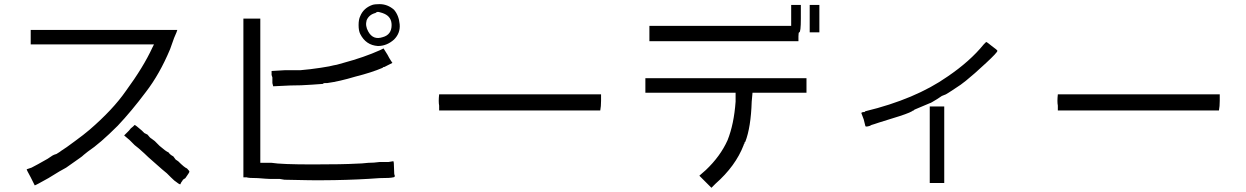

<svg xmlns="http://www.w3.org/2000/svg" viewBox="-20 -852 6040 931"><path d="M625 -238.3Q632.8 -246.1 632.8 -246.1Q636.7 -246.1 668 -218.8L679.7 -207L695.3 -199.2Q707 -183.6 714.8 -179.7Q714.8 -179.7 730.5 -168L742.2 -156.2L753.9 -144.5Q785.2 -117.2 796.9 -113.3Q804.7 -101.6 820.3 -93.8L832 -78.1L843.8 -70.3Q875 -39.1 886.7 -35.2Q898.4 -23.4 898.4 -19.5Q898.4 -15.6 878.9 11.7L867.2 19.5Q863.3 27.3 859.4 31.2Q855.5 39.1 855.5 39.1Q855.5 46.9 835.9 31.2Q828.1 27.3 808.6 7.8Q800.8 0 789.1 -11.7L765.6 -31.2Q707 -82 699.2 -89.8Q683.6 -105.5 652.3 -132.8L632.8 -148.4L609.4 -171.9L582 -195.3L605.5 -218.8Q613.3 -230.5 625 -238.3ZM128.9 -707H484.4Q679.7 -707 839.8 -707Q839.8 -703.1 824.2 -668Q812.5 -636.7 804.7 -613.3Q753.9 -492.2 687.5 -406.2Q617.2 -312.5 550.8 -242.2Q464.8 -156.2 406.2 -117.2L386.7 -101.6Q378.9 -93.8 367.2 -85.9Q339.8 -66.4 300.8 -39.1Q277.3 -27.3 214.8 11.7Q152.3 46.9 148.4 46.9Q148.4 46.9 128.9 7.8Q109.4 -27.3 109.4 -31.2L132.8 -39.1Q156.2 -50.8 210.9 -82L234.4 -97.7L242.2 -101.6L253.9 -105.5Q273.4 -117.2 277.3 -121.1Q296.9 -132.8 343.8 -168Q386.7 -199.2 414.1 -222.7Q527.3 -320.3 589.8 -410.2Q675.8 -527.3 718.8 -621.1L726.6 -636.7H128.9Z M1839.8 -617.2 1859.4 -585.9Q1867.2 -570.3 1875 -558.6Q1882.8 -546.9 1882.8 -546.9Q1882.8 -546.9 1859.4 -535.2L1851.6 -531.2L1843.8 -527.3Q1835.9 -527.3 1835.9 -523.4Q1781.2 -500 1703.1 -480.5Q1625 -457 1566.4 -449.2Q1558.6 -449.2 1554.7 -449.2Q1546.9 -449.2 1546.9 -445.3Q1543 -445.3 1492.2 -441.4Q1441.4 -437.5 1386.7 -437.5L1304.7 -433.6L1300.8 -449.2Q1300.8 -453.1 1300.8 -468.8V-476.6L1296.9 -488.3V-507.8L1363.3 -511.7Q1433.6 -511.7 1437.5 -511.7Q1484.4 -515.6 1535.2 -523.4Q1585.9 -531.2 1597.7 -535.2Q1605.5 -535.2 1644.5 -546.9Q1746.1 -574.2 1824.2 -609.4ZM1160.2 -761.7H1242.2V-62.5H1296.9Q1343.8 -54.7 1496.1 -54.7Q1644.5 -54.7 1710.9 -58.6Q1730.5 -58.6 1765.6 -62.5Q1793 -62.5 1820.3 -66.4H1843.8H1855.5H1863.3Q1882.8 -70.3 1886.7 -70.3Q1890.6 -70.3 1890.6 -35.2Q1890.6 -3.9 1894.5 0Q1894.5 7.8 1886.7 7.8Q1875 11.7 1820.3 11.7Q1613.3 27.3 1359.4 19.5L1335.9 15.6H1312.5Q1289.1 15.6 1289.1 15.6Q1277.3 15.6 1230.5 11.7Q1183.6 11.7 1175.8 7.8H1160.2ZM1820.3 -832Q1859.4 -832 1890.6 -804.7Q1914.1 -777.3 1918 -734.4Q1921.9 -691.4 1890.6 -660.2Q1855.5 -628.9 1812.5 -628.9Q1753.9 -632.8 1726.6 -687.5Q1718.8 -703.1 1718.8 -730.5Q1718.8 -757.8 1726.6 -773.4Q1742.2 -812.5 1785.2 -828.1Q1796.9 -832 1820.3 -832ZM1820.3 -793Q1808.6 -796.9 1800.8 -789.1Q1769.5 -781.2 1757.8 -753.9Q1750 -726.6 1765.6 -699.2Q1789.1 -656.2 1835.9 -671.9Q1878.9 -683.6 1878.9 -730.5Q1878.9 -769.5 1843.8 -785.2Q1835.9 -789.1 1820.3 -793Z M2894.5 -363.3Q2894.5 -335.9 2890.6 -316.4H2109.4V-339.8Q2105.5 -359.4 2109.4 -394.5H2894.5Z M3109.4 -472.7H3890.6V-402.3H3628.9L3625 -359.4Q3621.1 -234.4 3593.8 -164.1Q3589.8 -164.1 3589.8 -156.2Q3585.9 -152.3 3585.9 -148.4Q3546.9 -46.9 3449.2 39.1L3429.7 58.6L3371.1 0L3402.3 -27.3Q3472.7 -93.8 3507.8 -171.9Q3539.1 -250 3546.9 -359.4V-402.3H3109.4ZM3906.2 -828.1H3953.1V-695.3H3906.2ZM3816.4 -828.1H3863.3V-761.7Q3863.3 -695.3 3855.5 -695.3Q3851.6 -695.3 3851.6 -675.8V-652.3H3128.9V-726.6H3816.4Z M4488.3 -335.9H4558.6V35.2H4488.3ZM4414.1 -320.3Q4414.1 -320.3 4410.2 -316.4Q4406.2 -316.4 4402.3 -312.5Q4382.8 -300.8 4304.7 -277.3Q4277.3 -269.5 4242.2 -257.8L4230.5 -253.9L4218.8 -250Q4203.1 -246.1 4199.2 -242.2Q4175.8 -234.4 4175.8 -242.2Q4175.8 -242.2 4168 -273.4L4156.2 -304.7L4164.1 -308.6H4171.9L4175.8 -312.5Q4418 -371.1 4574.2 -480.5Q4683.6 -554.7 4750 -636.7Q4753.9 -640.6 4757.8 -644.5Q4761.7 -648.4 4761.7 -648.4Q4765.6 -648.4 4789.1 -628.9Q4816.4 -609.4 4816.4 -605.5Q4816.4 -597.7 4761.7 -546.9Q4703.1 -492.2 4664.1 -460.9Q4640.6 -441.4 4609.4 -421.9Q4574.2 -398.4 4566.4 -394.5Q4558.6 -390.6 4546.9 -386.7L4535.2 -378.9L4523.4 -371.1Q4492.2 -351.6 4488.3 -351.6Q4414.1 -320.3 4414.1 -320.3Z M5894.5 -363.3Q5894.5 -335.9 5890.6 -316.4H5109.4V-339.8Q5105.5 -359.4 5109.4 -394.5H5894.5Z"/></svg>

Font: 和音 by 宁静之雨，公众号njzyshare
Style: Regular
Weight: 400
Designer: Steve Matteson
Foundry: Ascender Corporation
Version: Version 6.00;June 8, 2018;FontCreator 11.0.0.2388 32-bit